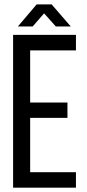

<svg xmlns="http://www.w3.org/2000/svg" viewBox="-20 -860 400 880"><path d="M40 0V-700.2H328.1V-628.9H118.2V-390.1H289.1V-319.8H118.2V-70.8H328.1V0ZM62 -738.8 147.9 -839.8H216.8L304.2 -738.8H235.8L182.1 -798.8L129.9 -738.8Z"/></svg>

Font: Bebas Neue Regular
Style: Regular
Weight: 400
Designer: Ryoichi Tsunekawa
Foundry: Ryoichi Tsunekawa
Version: Version 001.003